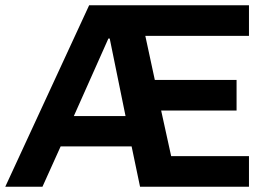

<svg xmlns="http://www.w3.org/2000/svg" viewBox="-35 -708 1019 728"><path d="M-15 0 303 -688H909V-572H516L552 -405H862V-289H576L614 -116H909V0H496L464 -153H195L126 0ZM245 -268H441L381 -562H376Z"/></svg>

Font: Saira Thin SemiBold
Style: Regular
Weight: 600
Version: Version 1.101